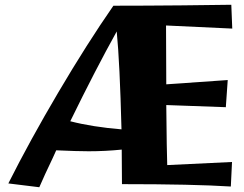

<svg xmlns="http://www.w3.org/2000/svg" viewBox="-20 -778 1025 806"><path d="M456 -754Q586 -754 746.5 -755.5Q907 -757 951 -758L955 -658L677 -671L678 -424L936 -442L928 -328L678 -337Q680 -136 682 -85L954 -98L949 5Q792 -5 492 -5L491 -150Q422 -143 352 -143Q304 -143 216 -147L202 -116Q166 -41 145 8L15 -8Q105 -187 225 -390.5Q345 -594 456 -754ZM490 -235Q483 -513 470 -646Q381 -486 275 -269Q368 -245 490 -235Z"/></svg>

Font: Otomanopee One
Style: Regular
Weight: 400
Designer: Das Ende der Wildnis
Foundry: Gutenberg Labo
Version: Version 3.005